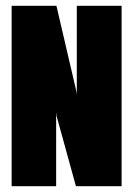

<svg xmlns="http://www.w3.org/2000/svg" viewBox="-20 -640 458 660"><path d="M20 0V-620H174L243 -324V-318H244V-620H398V0H241L174 -243V-250H173V0Z"/></svg>

Font: Smooch Sans Black
Style: Regular
Weight: 900
Designer: Robert E. Leuschke
Foundry: Robert E. Leuschke
Version: Version 1.010; ttfautohint (v1.8.3)